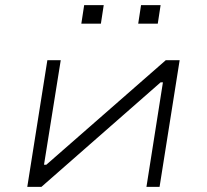

<svg xmlns="http://www.w3.org/2000/svg" viewBox="-20 -726 803 746"><path d="M86 0 164 -492H216L151 -86H160L624 -492H678L600 0H549L613 -406H604L141 0ZM517 -634 528 -706H604L593 -634ZM296 -634 307 -706H383L372 -634Z"/></svg>

Font: Nunito Sans 7pt Expanded ExtraLight
Style: Italic
Weight: 250
Width: 7
Italic angle: -9°
Designer: Vernon Adams
Foundry: Vernon Adams
Version: Version 3.101;gftools[0.9.27]